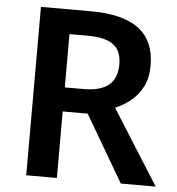

<svg xmlns="http://www.w3.org/2000/svg" viewBox="-52 -762 746 811"><g transform="rotate(5 321.5 -357.0)"><path d="M300 -714Q438 -714 505 -662.5Q572 -611 572 -508Q572 -456 553.5 -419Q535 -382 504.5 -357Q474 -332 438 -317L638 0H490L325 -282H219V0H89V-714ZM296 -610H219V-384H299Q369 -384 404.5 -412.5Q440 -441 440 -502Q440 -558 405.5 -584Q371 -610 296 -610Z"/></g></svg>

Font: Noto Sans Canadian Aboriginal SemiBold
Style: Regular
Weight: 600
Designer: Monotype Design Team, Typotheque's Kevin King
Foundry: Monotype Imaging Inc.
Version: Version 2.004; ttfautohint (v1.8.4.7-5d5b)